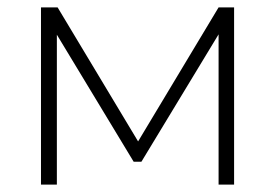

<svg xmlns="http://www.w3.org/2000/svg" viewBox="-20 -500 745 520"><path d="M614 -480V0H572V-407L363 -62H342L134 -406V0H91V-480H136L354 -117L572 -480Z"/></svg>

Font: Montserrat Ace
Style: Light
Weight: 300
Designer: Julieta Ulanovsky
Foundry: Julieta Ulanovsky
Version: Version 1